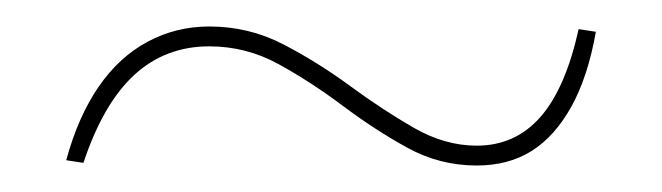

<svg xmlns="http://www.w3.org/2000/svg" viewBox="-20 -379 500 145"><path d="M340 -254Q312 -254 287.5 -267.5Q263 -281 239 -299Q215 -317 190.5 -330.5Q166 -344 138 -344Q105 -344 81.5 -322.5Q58 -301 43 -256L30 -258Q39 -291 54.5 -313.5Q70 -336 91.5 -347.5Q113 -359 138 -359Q168 -359 194 -345.5Q220 -332 244.5 -314Q269 -296 292.5 -282.5Q316 -269 340 -269Q369 -269 388 -290.5Q407 -312 417 -357L430 -355Q424 -321 411.5 -298.5Q399 -276 381.5 -265Q364 -254 340 -254Z"/></svg>

Font: Kalnia Thin
Style: Regular
Weight: 250
Designer: Frida Medrano
Foundry: Frida Medrano
Version: Version 1.105